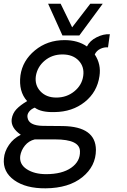

<svg xmlns="http://www.w3.org/2000/svg" viewBox="-64 -770 683 1033"><path d="M272 -579.1 194.8 -750H262.2L324.2 -623L421.9 -750H488.8L362.8 -579.1ZM181.2 243.2Q75.2 244.1 12.7 199.5Q-49.8 154.8 -43 83Q-40 44.9 -15.6 9.5Q8.8 -25.9 47.9 -44.9Q-7.3 -83 -1 -129.9Q3.9 -160.6 24.4 -182.4Q44.9 -204.1 82 -226.1Q35.2 -277.8 45.9 -363.8Q57.1 -443.8 124 -499Q190.9 -554.2 283.2 -554.2Q355 -554.2 403.8 -520Q418.9 -550.8 455.6 -569.3Q492.2 -587.9 526.9 -585.9L517.1 -515.1Q496.1 -517.1 475.6 -507.1Q455.1 -497.1 445.8 -477.1Q481 -423.8 471.2 -360.8Q459 -274.9 392.1 -221.4Q325.2 -168 229 -167Q157.2 -165 123 -190.9Q103 -183.1 92 -168.5Q81.1 -153.8 84 -138.2Q89.8 -94.2 167 -92.8L274.9 -91.8Q450.7 -88.9 452.1 36.1Q452.1 124 379.2 183.1Q306.2 242.2 181.2 243.2ZM383.8 -361.8Q390.6 -410.6 359.4 -443.8Q328.1 -477.1 272 -477.1Q216.8 -477.1 177 -444.1Q137.2 -411.1 128.9 -360.8Q122.1 -312 153.6 -278.6Q185.1 -245.1 238.8 -245.1Q294.9 -245.1 335.9 -278.6Q377 -312 383.8 -361.8ZM366.2 43.9Q365.2 -20 232.9 -20H123Q90.8 -12.2 70.3 12.9Q49.8 38.1 44.9 68.8Q39.1 113.8 80.1 140.4Q121.1 167 184.1 167Q270 167 319.1 132.6Q368.2 98.1 366.2 43.9Z"/></svg>

Font: Oakes Grotesk
Style: Italic
Weight: 400
Designer: Samuel Oakes
Foundry: Samuel Oakes
Version: Version 1.0 | wf-rip DC20170320